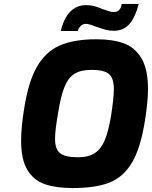

<svg xmlns="http://www.w3.org/2000/svg" viewBox="-20 -947 770 973"><path d="M87 -234Q87 -302 102 -394Q123 -531 166.5 -607.5Q210 -684 282 -716Q354 -748 468 -748Q551 -748 607.5 -727.5Q664 -707 697 -651.5Q730 -596 730 -496Q730 -433 715 -338Q693 -198 649.5 -124Q606 -50 535.5 -22Q465 6 348 6Q264 6 207.5 -13.5Q151 -33 119 -85.5Q87 -138 87 -234ZM543 -361Q557 -452 557 -494Q557 -552 531.5 -572.5Q506 -593 444 -593Q391 -593 359 -574Q327 -555 307.5 -508Q288 -461 274 -372Q259 -287 259 -243Q259 -190 285 -170Q311 -150 375 -150Q429 -150 461 -171.5Q493 -193 511.5 -238Q530 -283 543 -361ZM417 -921Q440 -921 459.5 -915.5Q479 -910 503 -900Q517 -895 531 -890.5Q545 -886 556 -886Q591 -886 597 -927H683Q664 -855 634 -823Q604 -791 556 -791Q535 -791 516.5 -796Q498 -801 466 -812Q431 -826 416 -826Q400 -826 389 -815.5Q378 -805 374 -790H288Q320 -921 417 -921Z"/></svg>

Font: Exo ExtraBold
Style: Italic
Weight: 800
Italic angle: -9°
Designer: Natanael Gama
Foundry: Natanael Gama
Version: Version 1.500; ttfautohint (v1.6)